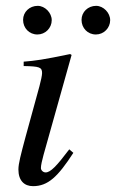

<svg xmlns="http://www.w3.org/2000/svg" viewBox="-20 -626 397 657"><path d="M217 -115C174 -58 153 -36 136 -36C128 -36 120 -43 120 -51C120 -61 124 -77 129 -96L225 -438L220 -441C129 -422 100 -418 61 -415V-400C115 -399 124 -396 124 -376C124 -368 120 -350 115 -331L67 -156C51 -96 43 -66 43 -46C43 -8 63 11 93 11C144 11 178 -21 231 -103ZM157 -557C157 -582 134 -606 109 -606C81 -606 59 -585 59 -558C59 -530 80 -508 108 -508C135 -508 157 -530 157 -557ZM357 -557C357 -582 334 -606 309 -606C281 -606 259 -585 259 -558C259 -530 280 -508 308 -508C335 -508 357 -530 357 -557Z"/></svg>

Font: XITS
Style: Italic
Weight: 400
Italic angle: -16.33°
Designer: MicroPress Inc., with final additions and corrections provided by Coen Hoffman, Elsevier (retired)
Version: Version 1.302